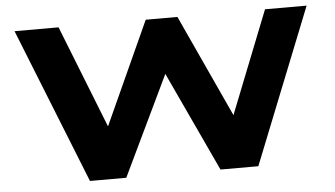

<svg xmlns="http://www.w3.org/2000/svg" viewBox="-50 -787 1514 869"><g transform="rotate(-5 707.5 -352.5)"><path d="M325 0 44 -705H244L433 -226H422L640 -705H784L1005 -225H992L1182 -705H1371L1090 0H918L707 -453L490 0Z"/></g></svg>

Font: Nunito Sans 7pt Expanded ExtraBold
Style: Regular
Weight: 800
Width: 7
Designer: Vernon Adams
Foundry: Vernon Adams
Version: Version 3.101;gftools[0.9.27]